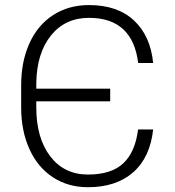

<svg xmlns="http://www.w3.org/2000/svg" viewBox="-20 -741 700 770"><path d="M594.2 -221.7Q582 -109.4 513.9 -49.8Q445.8 9.8 332.5 9.8Q253.4 9.8 192.6 -29.8Q131.8 -69.3 98.6 -141.8Q65.4 -214.4 64.9 -307.6V-399.4Q64.9 -494.1 98.1 -567.4Q131.3 -640.6 193.4 -680.7Q255.4 -720.7 336.9 -720.7Q451.2 -720.7 517.3 -658.9Q583.5 -597.2 594.2 -488.3H534.2Q511.7 -669.4 336.9 -669.4Q241.2 -669.4 184.3 -598.6Q127.4 -527.8 125.5 -407.7V-385.3H421.9V-334.5H125.5V-310.5Q125.5 -187.5 181.4 -114.3Q237.3 -41 332.5 -41Q426.8 -41 474.6 -86.2Q522.5 -131.3 533.7 -221.7Z"/></svg>

Font: RobotoInd Light
Style: Regular
Weight: 300
Designer: Google
Version: Version 2.001151; 2014